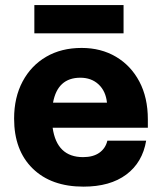

<svg xmlns="http://www.w3.org/2000/svg" viewBox="-20 -700 618 735"><path d="M111.5 -680.5H453V-572.5H111.5ZM34 -246Q34 -327 66.5 -388Q99 -449 157 -482.8Q215 -516.5 292.5 -516.5Q366.5 -516.5 423.8 -482.8Q481 -449 513.5 -387.8Q546 -326.5 546 -243V-211H181.5Q197.5 -98.5 298 -98.5Q336.5 -98.5 360.2 -115.2Q384 -132 391 -161.5H539.5Q525.5 -78 463.5 -31.8Q401.5 14.5 299.5 14.5Q176 14.5 105 -55Q34 -124.5 34 -246ZM287.5 -402.5Q200.5 -402.5 183 -307H389.5Q385 -351 357.5 -376.8Q330 -402.5 287.5 -402.5Z"/></svg>

Font: Overused Grotesk
Style: Bold
Weight: 710
Version: Version 0.004